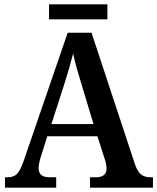

<svg xmlns="http://www.w3.org/2000/svg" viewBox="-20 -865 725 885"><path d="M3 0V-48H16Q42 -48 57.5 -62.5Q73 -77 89 -123L292 -714H402L602 -108Q614 -73 630.5 -60.5Q647 -48 672 -48H685V0H395V-48H425Q445 -48 458 -57.5Q471 -67 471 -88Q471 -99 468.5 -111.5Q466 -124 462 -134L429 -237H198L169 -145Q165 -133 161.5 -117.5Q158 -102 158 -90Q158 -48 207 -48H239V0ZM217 -293H411L358 -469Q346 -508 335 -546.5Q324 -585 317 -618Q309 -586 298.5 -549.5Q288 -513 276 -476ZM206 -776V-845H475V-776Z"/></svg>

Font: Noto Serif Thai SemiCondensed SemiBold
Style: Regular
Weight: 600
Width: 4
Designer: Monotype Design Team
Foundry: Monotype Imaging Inc.
Version: Version 2.002; ttfautohint (v1.8.4.7-5d5b)